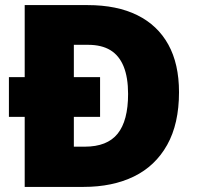

<svg xmlns="http://www.w3.org/2000/svg" viewBox="-20 -734 774 754"><path d="M324 -714Q439 -714 519 -674.5Q599 -635 641 -559Q683 -483 683 -372Q683 -248 636.5 -165Q590 -82 506 -41Q422 0 308 0H77V-275H15V-431H77V-714ZM326 -558H270V-431H373V-275H270V-158H313Q401 -158 442 -209Q483 -260 483 -365Q483 -430 465.5 -473Q448 -516 413.5 -537Q379 -558 326 -558Z"/></svg>

Font: Noto Sans Armenian Black
Style: Regular
Weight: 900
Version: Version 2.007